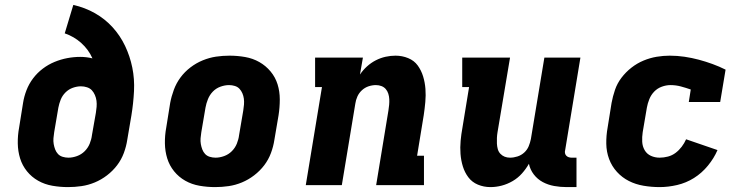

<svg xmlns="http://www.w3.org/2000/svg" viewBox="-20 -755 3040 783"><path d="M257 8Q225 8 193.5 2.5Q162 -3 135.5 -18Q109 -33 90 -56.5Q71 -80 62 -109Q53 -138 52.5 -170.5Q52 -203 58 -235L74 -335Q78 -361 88 -387Q98 -413 115 -435.5Q132 -458 154.5 -475Q177 -492 202.5 -502.5Q228 -513 254.5 -518Q281 -523 307 -523Q320 -523 332.5 -521.5Q345 -520 357 -517Q341 -553 311.5 -579.5Q282 -606 244 -619L279 -735Q327 -724 367.5 -701Q408 -678 439 -644Q470 -610 490 -568Q510 -526 519.5 -479.5Q529 -433 526.5 -383.5Q524 -334 516 -285L499 -185Q495 -158 485 -131Q475 -104 457.5 -81Q440 -58 416.5 -40Q393 -22 366.5 -11Q340 0 312.5 4Q285 8 257 8ZM259 -112Q276 -112 294 -118.5Q312 -125 325.5 -138.5Q339 -152 346 -169.5Q353 -187 355 -204L371 -295Q373 -307 374 -319.5Q375 -332 373.5 -344Q372 -356 367 -367.5Q362 -379 354.5 -387Q347 -395 335 -399Q323 -403 310 -403Q294 -403 277 -397Q260 -391 247 -378Q234 -365 227.5 -348.5Q221 -332 218 -316L201 -216Q199 -204 198 -191.5Q197 -179 199 -167.5Q201 -156 205 -145.5Q209 -135 216.5 -127Q224 -119 235.5 -115.5Q247 -112 259 -112Z M857 8Q825 8 793.5 2.5Q762 -3 735.5 -18Q709 -33 690 -56.5Q671 -80 662 -109Q653 -138 652.5 -170.5Q652 -203 658 -235L674 -335Q679 -362 689 -389Q699 -416 716 -439Q733 -462 756.5 -480Q780 -498 807 -509Q834 -520 861 -524Q888 -528 916 -528Q948 -528 979.5 -522.5Q1011 -517 1037.5 -502Q1064 -487 1083.5 -463.5Q1103 -440 1112 -411Q1121 -382 1121 -349.5Q1121 -317 1116 -285L1099 -185Q1095 -158 1085 -131Q1075 -104 1057.5 -81Q1040 -58 1016.5 -40Q993 -22 966.5 -11Q940 0 912.5 4Q885 8 857 8ZM859 -112Q876 -112 894 -118.5Q912 -125 925.5 -138.5Q939 -152 946 -169.5Q953 -187 955 -204L972 -304Q974 -316 975 -328.5Q976 -341 974.5 -352.5Q973 -364 968.5 -374.5Q964 -385 956.5 -393Q949 -401 937.5 -404.5Q926 -408 914 -408Q897 -408 879 -401.5Q861 -395 848 -381.5Q835 -368 828 -350.5Q821 -333 818 -316L801 -216Q799 -204 798 -191.5Q797 -179 799 -167.5Q801 -156 805 -145.5Q809 -135 816.5 -127Q824 -119 835.5 -115.5Q847 -112 859 -112Z M1227 0 1293 -400H1265V-520H1460L1448 -451Q1460 -469 1476.5 -484Q1493 -499 1512.5 -509Q1532 -519 1552.5 -523.5Q1573 -528 1593 -528Q1620 -528 1644.5 -518Q1669 -508 1683.5 -488Q1698 -468 1705.5 -443.5Q1713 -419 1715 -392.5Q1717 -366 1714.5 -339Q1712 -312 1708 -285L1681 -120H1709V0H1514L1564 -304Q1566 -316 1567 -327.5Q1568 -339 1567.5 -350.5Q1567 -362 1563.5 -373Q1560 -384 1553 -392Q1546 -400 1535.5 -404Q1525 -408 1513 -408Q1498 -408 1483 -403Q1468 -398 1456 -387Q1444 -376 1437.5 -361.5Q1431 -347 1429 -332L1374 0Z M1980 8Q1953 8 1929 -2Q1905 -12 1890 -32Q1875 -52 1867.5 -76.5Q1860 -101 1858 -127.5Q1856 -154 1858.5 -181Q1861 -208 1866 -235L1893 -400H1865V-520H2060L2009 -216Q2007 -204 2006.5 -192.5Q2006 -181 2006.5 -169.5Q2007 -158 2010 -147Q2013 -136 2020.5 -128Q2028 -120 2038 -116Q2048 -112 2060 -112Q2075 -112 2090.5 -117Q2106 -122 2118 -133Q2130 -144 2136 -158.5Q2142 -173 2145 -188L2200 -520H2347L2285 -144Q2283 -137 2284 -131Q2285 -125 2289 -120.5Q2293 -116 2299 -114Q2305 -112 2311 -112H2331V8H2291Q2265 8 2240 3.5Q2215 -1 2193.5 -12.5Q2172 -24 2157 -43.5Q2142 -63 2137 -87Q2125 -66 2108.5 -47.5Q2092 -29 2070.5 -16.5Q2049 -4 2026 2Q2003 8 1980 8Z M2670 8Q2637 8 2604.5 2.5Q2572 -3 2544.5 -17Q2517 -31 2496 -54Q2475 -77 2464 -106.5Q2453 -136 2452.5 -169Q2452 -202 2458 -235L2474 -335Q2479 -362 2488 -388.5Q2497 -415 2514.5 -438Q2532 -461 2555 -479Q2578 -497 2604.5 -508Q2631 -519 2658 -523.5Q2685 -528 2711 -528Q2742 -528 2772 -523.5Q2802 -519 2830 -511.5Q2858 -504 2885.5 -494Q2913 -484 2939 -471L2917 -339H2789L2797 -390Q2777 -397 2756.5 -402.5Q2736 -408 2714 -408Q2697 -408 2679 -401.5Q2661 -395 2648 -381.5Q2635 -368 2628 -350.5Q2621 -333 2618 -316L2601 -216Q2598 -196 2599 -177Q2600 -158 2609 -142.5Q2618 -127 2634.5 -119.5Q2651 -112 2670 -112Q2687 -112 2704 -116.5Q2721 -121 2735 -131.5Q2749 -142 2760 -156.5Q2771 -171 2778 -187L2906 -143Q2892 -110 2867 -79.5Q2842 -49 2810 -29Q2778 -9 2741.5 -0.5Q2705 8 2670 8Z"/></svg>

Font: Iosevka Etoile Heavy
Style: Italic
Weight: 900
Italic angle: -9°
Designer: Belleve Invis
Foundry: Belleve Invis
Version: Version 22.1.2; ttfautohint (v1.8.4)